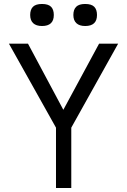

<svg xmlns="http://www.w3.org/2000/svg" viewBox="-20 -947 640 967"><path d="M262 -304 25 -727H121L299 -394L479 -727H575L339 -304V0H262ZM132 -871.5Q132 -899 146.2 -913Q160.5 -927 191.5 -927Q223 -927 237 -913Q251 -899 251 -871.5Q251 -816 191.5 -816Q162.5 -816 147.2 -830.2Q132 -844.5 132 -871.5ZM349.5 -871.5Q349.5 -899 363.8 -913Q378 -927 409 -927Q440.5 -927 454.5 -913Q468.5 -899 468.5 -871.5Q468.5 -816 409 -816Q380 -816 364.8 -830.2Q349.5 -844.5 349.5 -871.5Z"/></svg>

Font: JuliaMono Light
Style: Regular
Weight: 300
Monospace: yes
Designer: cormullion
Foundry: corm
Version: Version 0.054; ttfautohint (v1.8.4)